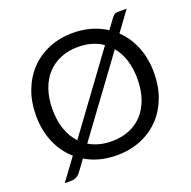

<svg xmlns="http://www.w3.org/2000/svg" viewBox="-139 -887 1076 1080"><g transform="rotate(-20 399.0 -347.0)"><path d="M399 7.5Q345 7.5 298 -4.8Q251 -17 211.5 -41L161.5 27Q150.5 41.5 136 48Q121.5 54.5 107 54.5H68L163.5 -75.5Q107.5 -124.5 76.8 -196.5Q46 -268.5 46 -358Q46 -438.5 71.5 -505.8Q97 -573 143.5 -621.8Q190 -670.5 255 -697.5Q320 -724.5 399 -724.5Q456.5 -724.5 506.5 -710Q556.5 -695.5 598 -668.5L639 -724Q649 -737.5 657 -743.2Q665 -749 681 -749H731L645 -631.5Q696.5 -582.5 724.5 -513Q752.5 -443.5 752.5 -358Q752.5 -277.5 727 -210.2Q701.5 -143 655 -94.5Q608.5 -46 543.2 -19.2Q478 7.5 399 7.5ZM217 -148.5 546.5 -598Q516.5 -619 479.5 -629.8Q442.5 -640.5 399 -640.5Q341.5 -640.5 294.5 -621Q247.5 -601.5 214.2 -565.2Q181 -529 163 -476.5Q145 -424 145 -358Q145 -290.5 163.8 -237.8Q182.5 -185 217 -148.5ZM590.5 -557.5 263 -111.5Q321 -76.5 399 -76.5Q457 -76.5 504 -95.8Q551 -115 584 -151.2Q617 -187.5 635 -239.8Q653 -292 653 -358Q653 -421 636.8 -471.2Q620.5 -521.5 590.5 -557.5Z"/></g></svg>

Font: LatoCHI
Style: Regular
Weight: 400
Designer: Lukasz Dziedzic
Foundry: tyPoland Lukasz Dziedzic
Version: Version 1.104